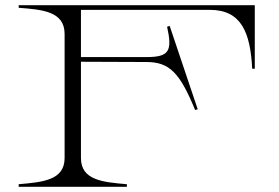

<svg xmlns="http://www.w3.org/2000/svg" viewBox="-20 -720 1076 740"><path d="M962 -700H52V-690C144 -683 229 -676 229 -589V-111C229 -25 144 -18 52 -10V0H469V-10C377 -18 292 -25 292 -111V-482L544 -481C633 -481 673 -440 732 -296L742 -299L634 -620L624 -617C645 -523 632 -500 544 -500H292V-682H789C910 -682 945 -595 952 -455H962Z"/></svg>

Font: Sprat Extended Light
Style: Regular
Weight: 300
Width: 9
Designer: Ethan Nakache
Foundry: Collletttivo
Version: Version 2.000;Glyphs 3.2 (3217)